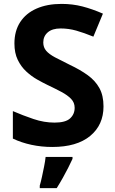

<svg xmlns="http://www.w3.org/2000/svg" viewBox="-20 -744 591 985"><path d="M511 -198Q511 -103 442.5 -46.5Q374 10 248 10Q193 10 141.5 -1Q90 -12 46 -33V-174Q97 -152 151.5 -133.5Q206 -115 260 -115Q316 -115 339.5 -136.5Q363 -158 363 -191Q363 -218 344.5 -237Q326 -256 295 -272.5Q264 -289 224 -308Q199 -320 170 -336.5Q141 -353 114.5 -377.5Q88 -402 71 -437Q54 -472 54 -521Q54 -585 83.5 -630.5Q113 -676 167.5 -700Q222 -724 296 -724Q352 -724 402.5 -711Q453 -698 508 -674L459 -556Q410 -576 371 -587Q332 -598 291 -598Q248 -598 225 -578Q202 -558 202 -526Q202 -501 217 -483.5Q232 -466 262 -450Q292 -434 337 -412Q392 -386 430.5 -358Q469 -330 490 -292Q511 -254 511 -198ZM352 71Q342 93 329.5 117.5Q317 142 302.5 168Q288 194 271 221H184V208Q190 188 195.5 162Q201 136 206.5 109Q212 82 214 61H352Z"/></svg>

Font: Noto Sans Hanifi Rohingya
Style: Regular
Weight: 400
Designer: Monotype Design Team and DaltonMaag
Foundry: Google LLC
Version: Version 2.101